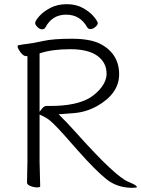

<svg xmlns="http://www.w3.org/2000/svg" viewBox="-20 -889 675 917"><path d="M111 -621H105Q88 -621 70 -651Q64 -661 64 -666.5Q64 -672 68 -673Q88 -677 114 -680Q140 -683 187.5 -693.5Q235 -704 322.5 -704Q410 -704 458 -680Q549 -633 549 -534Q549 -442 443 -382Q392 -354 335.5 -349Q279 -344 272 -344H260L268 -335Q299 -305 342 -257Q534 -42 595 -20Q621 -9 628 -3Q635 3 635 4Q632 8 612 8Q540 8 488.5 -33Q437 -74 351 -171L283 -248Q228 -309 207 -322Q186 -335 169 -342V-115L172 1Q172 6 157 6Q142 6 125.5 -0.5Q109 -7 109 -17L111 -116ZM489 -537Q489 -590 445.5 -622Q402 -654 315 -654Q228 -654 169 -634V-355L178 -367Q190 -383 201 -383H221Q344 -383 409 -422Q444 -444 466.5 -474.5Q489 -505 489 -537ZM397 -758Q363 -819 296 -819Q229 -819 197 -758Q192 -749 181 -749Q170 -749 159 -759.5Q148 -770 148 -779.5Q148 -789 167 -811Q186 -833 220 -851Q254 -869 299 -869Q344 -869 377.5 -850Q411 -831 429 -808.5Q447 -786 447 -778Q447 -770 435 -760Q423 -750 412.5 -750Q402 -750 397 -758Z"/></svg>

Font: ToneOZ-Pinyin-WenKai-Light
Style: Light
Weight: 300
Designer: Fontworks Inc.
Foundry: ToneOZ
Version: Version 0.240331